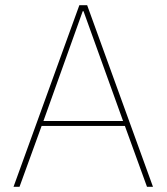

<svg xmlns="http://www.w3.org/2000/svg" viewBox="-20 -718 640 738"><path d="M545 0 460 -234H140L55 0H32L285 -698H315L568 0ZM301 -675H298L147 -253H453Z"/></svg>

Font: IBM Plex Sans Arabic Thin
Style: Regular
Weight: 100
Designer: Mike Abbink, Paul van der Laan, Pieter van Rosmalen, Wael Morcos, Khajak Apelian
Foundry: Bold Monday
Version: Version 1.101